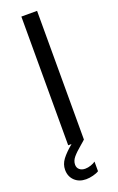

<svg xmlns="http://www.w3.org/2000/svg" viewBox="-175 -764 622 1009"><g transform="rotate(-20 136.0 -260.0)"><path d="M91.8 -719.7H179.7V0Q173.8 5.9 167.5 11Q161.1 16.1 155.3 21.5Q123 48.3 106.9 67.6Q90.8 86.9 90.8 108.4Q90.8 126 102.8 136.2Q114.7 146.5 134.8 146.5Q149.9 146.5 166.3 140.9Q182.6 135.3 192.4 127.9V181.6Q180.7 189.5 159.7 194.8Q138.7 200.2 120.1 200.2Q81.1 200.2 56.6 176.8Q32.2 153.3 32.2 116.2Q32.2 85 52.2 58.3Q72.3 31.7 110.4 0H91.8Z"/></g></svg>

Font: Reddit Sans Vanilla
Style: Regular
Weight: 400
Designer: Stephen Hutchings
Foundry: Reddit
Version: Version 1.013